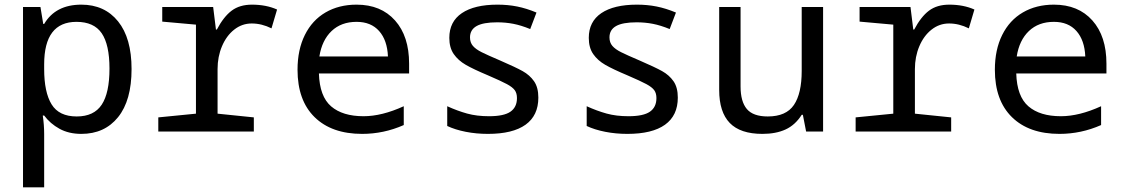

<svg xmlns="http://www.w3.org/2000/svg" viewBox="-20 -566 4840 826"><path d="M79 -536H154L166 -463H170Q219 -546 330 -546Q430 -546 488 -474Q546 -402 546 -269Q546 -134 488 -62Q430 10 330 10Q276 10 236 -12Q196 -34 170 -69H164Q170 -29 170 11V240H79ZM451 -271Q451 -374 417.5 -423Q384 -472 309 -472Q170 -472 170 -289V-269Q170 -169 202 -117Q234 -65 310 -65Q384 -65 417.5 -115.5Q451 -166 451 -271Z M661 -61 823 -77V-460L678 -473V-536H897L909 -439H913Q942 -494 976.5 -520Q1011 -546 1064 -546Q1125 -546 1172 -525L1148 -444Q1106 -465 1063 -465Q1021 -465 987.5 -438.5Q954 -412 935 -367Q916 -322 916 -269V-77L1072 -61V0H661Z M1260 -266Q1260 -352 1291.5 -415.5Q1323 -479 1380.5 -512.5Q1438 -546 1514 -546Q1619 -546 1679.5 -478Q1740 -410 1740 -292V-250H1352Q1355 -151 1404.5 -108.5Q1454 -66 1544 -66Q1623 -66 1717 -109V-28Q1631 10 1538 10Q1407 10 1333.5 -62Q1260 -134 1260 -266ZM1649 -323Q1646 -393 1611 -432.5Q1576 -472 1514 -472Q1448 -472 1406.5 -432.5Q1365 -393 1354 -323Z M1904 -24V-109Q1948 -89 1989.5 -77.5Q2031 -66 2084 -66Q2148 -66 2176 -85.5Q2204 -105 2204 -144Q2204 -165 2194.5 -178Q2185 -191 2161 -204Q2137 -217 2079 -242Q2017 -268 1984 -287Q1951 -306 1932 -333.5Q1913 -361 1913 -403Q1913 -473 1967 -509.5Q2021 -546 2120 -546Q2165 -546 2205 -538Q2245 -530 2288 -512L2261 -441Q2222 -457 2188.5 -463.5Q2155 -470 2119 -470Q2059 -470 2030.5 -454Q2002 -438 2002 -405Q2002 -383 2014.5 -368.5Q2027 -354 2052 -341.5Q2077 -329 2131 -306Q2198 -277 2228.5 -260Q2259 -243 2277.5 -216.5Q2296 -190 2296 -146Q2296 -69 2241 -29.5Q2186 10 2079 10Q2029 10 1983.5 1Q1938 -8 1904 -24Z M2504 -24V-109Q2548 -89 2589.5 -77.5Q2631 -66 2684 -66Q2748 -66 2776 -85.5Q2804 -105 2804 -144Q2804 -165 2794.5 -178Q2785 -191 2761 -204Q2737 -217 2679 -242Q2617 -268 2584 -287Q2551 -306 2532 -333.5Q2513 -361 2513 -403Q2513 -473 2567 -509.5Q2621 -546 2720 -546Q2765 -546 2805 -538Q2845 -530 2888 -512L2861 -441Q2822 -457 2788.5 -463.5Q2755 -470 2719 -470Q2659 -470 2630.5 -454Q2602 -438 2602 -405Q2602 -383 2614.5 -368.5Q2627 -354 2652 -341.5Q2677 -329 2731 -306Q2798 -277 2828.5 -260Q2859 -243 2877.5 -216.5Q2896 -190 2896 -146Q2896 -69 2841 -29.5Q2786 10 2679 10Q2629 10 2583.5 1Q2538 -8 2504 -24Z M3074 -179V-536H3166V-194Q3166 -129 3193 -97Q3220 -65 3283 -65Q3362 -65 3395.5 -114.5Q3429 -164 3429 -261V-536H3521V0H3448L3434 -72H3429Q3401 -28 3359.5 -9Q3318 10 3260 10Q3165 10 3119.5 -37Q3074 -84 3074 -179Z M3661 -61 3823 -77V-460L3678 -473V-536H3897L3909 -439H3913Q3942 -494 3976.5 -520Q4011 -546 4064 -546Q4125 -546 4172 -525L4148 -444Q4106 -465 4063 -465Q4021 -465 3987.5 -438.5Q3954 -412 3935 -367Q3916 -322 3916 -269V-77L4072 -61V0H3661Z M4260 -266Q4260 -352 4291.5 -415.5Q4323 -479 4380.5 -512.5Q4438 -546 4514 -546Q4619 -546 4679.5 -478Q4740 -410 4740 -292V-250H4352Q4355 -151 4404.5 -108.5Q4454 -66 4544 -66Q4623 -66 4717 -109V-28Q4631 10 4538 10Q4407 10 4333.5 -62Q4260 -134 4260 -266ZM4649 -323Q4646 -393 4611 -432.5Q4576 -472 4514 -472Q4448 -472 4406.5 -432.5Q4365 -393 4354 -323Z"/></svg>

Font: Noto Sans Mono UI
Style: Regular
Weight: 400
Monospace: yes
Designer: Monotype Design team
Foundry: Monotype Imaging Inc.
Version: Version 1.000